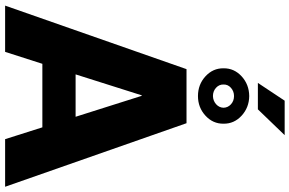

<svg xmlns="http://www.w3.org/2000/svg" viewBox="-216 -946 1161 770"><g transform="rotate(90 365.0 -560.5)"><path d="M187.5 0H2L256.8 -727.5H473.6L728.5 0H537.6L490.2 -149.4H235.4ZM277.8 -282.7H447.8L363.8 -547.9H361.8ZM364.7 -773.4Q318.4 -773.4 285.6 -803.5Q252.9 -833.5 253.4 -876Q252.9 -918.5 285.6 -948.5Q318.4 -978.5 364.7 -979Q410.6 -978.5 443.4 -948.5Q476.1 -918.5 475.6 -876Q476.1 -833.5 443.4 -803.5Q410.6 -773.4 364.7 -773.4ZM312 -1013.7 383.3 -1121.1H521.5L418 -1013.7ZM364.7 -833.5Q383.8 -834 397.5 -846.2Q411.1 -858.4 411.6 -876Q411.1 -893.6 397.7 -905.8Q384.3 -918 364.7 -918Q345.7 -918 331.8 -905.8Q317.9 -893.6 318.4 -876Q317.9 -858.4 331.5 -845.9Q345.2 -833.5 364.7 -833.5Z"/></g></svg>

Font: Inter Display Extra Bold
Style: Regular
Weight: 800
Designer: Rasmus Andersson
Foundry: rsms
Version: Version 4.000;git-4fc901f